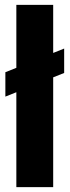

<svg xmlns="http://www.w3.org/2000/svg" viewBox="-20 -767 285 787"><path d="M198 0H47V-389L2 -371V-471L47 -489V-747H198V-550L243 -568V-468L198 -450Z"/></svg>

Font: Khand
Style: Bold
Weight: 700
Designer: Devanagari: Sanchit Sawaria, Jyotish Sonowal; Latin: Satya Rajpurohit
Foundry: Indian Type Foundry
Version: Version 1.101;PS 1.0;hotconv 1.0.78;makeotf.lib2.5.61930; tt